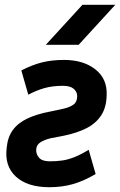

<svg xmlns="http://www.w3.org/2000/svg" viewBox="-20 -770 501 801"><path d="M186 11Q94 11 46 -33.5Q-2 -78 8 -154Q12 -198 33.5 -227.5Q55 -257 94 -275.5Q133 -294 191 -305L247 -317Q272 -323 287 -334Q302 -345 302 -369Q302 -387 287.5 -399.5Q273 -412 242 -412Q199 -412 165.5 -402.5Q132 -393 98 -375L69 -476Q113 -499 154.5 -509.5Q196 -520 247 -520Q328 -520 378 -480.5Q428 -441 425 -373Q424 -322 402 -288.5Q380 -255 340.5 -235Q301 -215 247 -204L190 -193Q163 -186 147.5 -175.5Q132 -165 131 -146Q130 -127 143 -112Q156 -97 188 -97Q216 -97 240 -100.5Q264 -104 290.5 -114.5Q317 -125 350 -145L379 -44Q330 -15 284.5 -2Q239 11 186 11ZM171 -583 324 -750H461L308 -583Z"/></svg>

Font: Finlandica SemiBold
Style: Italic
Weight: 600
Italic angle: -8°
Designer: Niklas Ekholm, Juho Hiilivirta, Jaakko Suomalainen
Foundry: Helsinki Type Studio
Version: Version 1.063